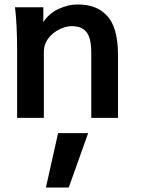

<svg xmlns="http://www.w3.org/2000/svg" viewBox="-20 -534 638 870"><path d="M291.5 315.9 379.4 69.3H243.2L188 315.9ZM178.7 0V-299.8C178.7 -374.5 259.3 -415.5 304.2 -415.5C335.9 -415.5 358.9 -406.2 372.6 -387.7C386.7 -369.6 393.6 -338.4 393.6 -293.9V0H514.6V-285.6C514.6 -371.1 496.6 -431.2 462.9 -464.8C429.7 -499.5 387.2 -513.7 329.1 -513.7C302.2 -513.7 273.9 -506.8 245.1 -493.2C216.3 -480 193.4 -460 176.3 -434.1V-501H47.9L50.3 -479.5C51.8 -465.3 53.7 -442.4 55.2 -410.6C56.6 -378.9 57.6 -345.7 57.6 -310.1V0Z"/></svg>

Font: Ride
Style: Bold
Weight: 700
Version: Version 3.000